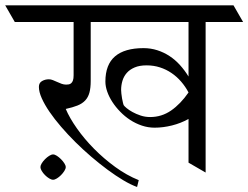

<svg xmlns="http://www.w3.org/2000/svg" viewBox="-62 -665 957 740"><path d="M664.6 -206.5Q634.8 -189.9 600.6 -181.4Q566.4 -172.9 533.7 -172.9Q508.8 -172.9 484.9 -180.9Q460.9 -189 439.9 -202.6Q418.9 -216.3 401.4 -234.4Q383.8 -252.4 371.1 -272Q358.4 -291.5 351.3 -311.8Q344.2 -332 344.2 -350.6Q344.2 -416 381.3 -447.8Q418.5 -479.5 491.2 -479.5Q519 -479.5 544.2 -471.4Q569.3 -463.4 591.3 -449Q613.3 -434.6 631.6 -414.3Q649.9 -394 664.6 -370.1V-580.1H287.6V-353Q287.6 -326.2 282.7 -308.1Q277.8 -290 266.4 -277.8Q254.9 -265.6 236.6 -258.3Q218.3 -251 191.4 -245.1Q206.1 -210.4 234.4 -170.2Q262.7 -129.9 300.3 -91.8Q337.9 -53.7 382.1 -21.5Q426.3 10.7 472.7 29.3L466.3 55.7Q441.9 46.9 412.8 29.5Q383.8 12.2 352.8 -10.7Q321.8 -33.7 290 -60.8Q258.3 -87.9 228.8 -117.2Q199.2 -146.5 173.6 -176.3Q147.9 -206.1 128.9 -233.9Q109.9 -261.7 98.9 -286.4Q87.9 -311 87.9 -330.1Q87.9 -345.7 99.9 -352.5Q111.8 -359.4 126.5 -359.4Q133.8 -359.4 141.8 -356.2Q149.9 -353 158.4 -349.1Q167 -345.2 175.5 -342Q184.1 -338.9 192.9 -338.9Q198.2 -338.9 203.4 -339.8Q208.5 -340.8 212.6 -344.5Q216.8 -348.1 219.2 -355.2Q221.7 -362.3 221.7 -375V-580.1H-4.9L-42 -644.5H837.9L875 -580.1H730.5V0L664.6 -38.1ZM664.6 -308.6Q652.8 -331.1 636.2 -350.3Q619.6 -369.6 599.1 -383.5Q578.6 -397.5 554.4 -405.3Q530.3 -413.1 502.9 -413.1Q475.6 -413.1 456.8 -405Q438 -397 426.5 -383.8Q415 -370.6 409.9 -353.5Q404.8 -336.4 404.8 -318.4Q404.8 -313 405.8 -304Q406.7 -294.9 408.4 -285.6Q410.2 -276.4 411.9 -269Q413.6 -261.7 415 -259.3Q417 -255.9 426 -248.3Q435.1 -240.7 448.7 -233.2Q462.4 -225.6 480 -219.7Q497.6 -213.9 516.6 -213.9Q561 -213.9 597.4 -239Q633.8 -264.2 664.6 -308.6ZM93.8 -21Q93.8 -27.3 98.9 -35.6Q104 -43.9 111.6 -51.5Q119.1 -59.1 127.7 -64.5Q136.2 -69.8 142.6 -69.8Q148.9 -69.8 157.2 -64.5Q165.5 -59.1 173.1 -51.5Q180.7 -43.9 186 -35.6Q191.4 -27.3 191.4 -21Q191.4 -14.6 186 -6.1Q180.7 2.4 173.1 10Q165.5 17.6 157.2 22.7Q148.9 27.8 142.6 27.8Q136.2 27.8 127.7 22.7Q119.1 17.6 111.6 10Q104 2.4 98.9 -6.1Q93.8 -14.6 93.8 -21Z"/></svg>

Font: Kurinto Seri
Style: Regular
Weight: 400
Designer: Kurinto was developed by Clint Goss from a range of fonts that are compatible with the SIL Open Font License Version 1.1
Foundry: Clinton F. Goss
Version: Version 2.196; July 25, 2020